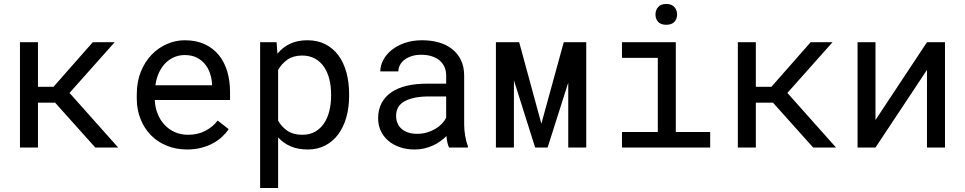

<svg xmlns="http://www.w3.org/2000/svg" viewBox="-20 -740 4841 963"><path d="M256.3 -225.1H170.4V0H80.1V-528.3H170.4V-304.7H248.5L445.3 -528.3H555.2L328.6 -273.9L572.8 0H458Z M918.5 9.8Q862.8 9.8 816.2 -9.3Q769.5 -28.3 736.3 -62.5Q703.1 -96.7 684.6 -143.6Q666 -190.4 666 -245.6V-266.1Q666 -330.1 686.5 -380.6Q707 -431.2 741 -466.1Q774.9 -501 818.1 -519.5Q861.3 -538.1 906.7 -538.1Q963.9 -538.1 1006.6 -518.3Q1049.3 -498.5 1077.6 -463.6Q1106 -428.7 1119.9 -381.3Q1133.8 -334 1133.8 -278.8V-238.3H756.3Q757.8 -202.1 770.3 -170.4Q782.7 -138.7 804.4 -115Q826.2 -91.3 856.4 -77.6Q886.7 -64 923.3 -64Q971.7 -64 1009.3 -83.5Q1046.9 -103 1071.8 -135.3L1127 -92.3Q1113.8 -72.3 1094 -54Q1074.2 -35.6 1048.3 -21.5Q1022.5 -7.3 989.7 1.2Q957 9.8 918.5 9.8ZM906.7 -463.9Q879.4 -463.9 855 -453.9Q830.6 -443.8 811 -424.6Q791.5 -405.3 778.1 -377.2Q764.6 -349.1 759.3 -312.5H1043.5V-319.3Q1042 -345.7 1033.4 -371.6Q1024.9 -397.5 1008.3 -418Q991.7 -438.5 966.6 -451.2Q941.4 -463.9 906.7 -463.9Z M1731 -258.3Q1731 -201.7 1717.3 -152.6Q1703.6 -103.5 1677.2 -67.4Q1650.9 -31.2 1612.1 -10.7Q1573.2 9.8 1523.4 9.8Q1475.1 9.8 1438.2 -5.9Q1401.4 -21.5 1375 -50.8V203.1H1284.7V-528.3H1367.2L1371.6 -470.7Q1397.9 -503.4 1435.3 -520.8Q1472.7 -538.1 1522 -538.1Q1572.8 -538.1 1611.8 -518.1Q1650.9 -498 1677.2 -462.4Q1703.6 -426.8 1717.3 -377.2Q1731 -327.6 1731 -268.6ZM1640.6 -268.6Q1640.6 -307.1 1632.1 -342Q1623.5 -377 1605.7 -403.6Q1587.9 -430.2 1560.5 -445.8Q1533.2 -461.4 1495.1 -461.4Q1451.7 -461.4 1422.1 -441.2Q1392.6 -420.9 1375 -389.2V-134.8Q1392.6 -103.5 1421.9 -83.7Q1451.2 -64 1496.1 -64Q1533.7 -64 1561 -79.8Q1588.4 -95.7 1606 -122.6Q1623.5 -149.4 1632.1 -184.6Q1640.6 -219.7 1640.6 -258.3Z M2232.4 0Q2227.1 -10.3 2223.9 -25.6Q2220.7 -41 2219.2 -57.6Q2205.6 -43.9 2188.7 -31.7Q2171.9 -19.5 2151.6 -10.3Q2131.3 -1 2108.4 4.4Q2085.4 9.8 2059.6 9.8Q2017.6 9.8 1983.6 -2.4Q1949.7 -14.6 1926 -35.4Q1902.3 -56.2 1889.4 -84.7Q1876.5 -113.3 1876.5 -146.5Q1876.5 -189.9 1893.8 -222.7Q1911.1 -255.4 1942.9 -277.1Q1974.6 -298.8 2019.3 -309.6Q2064 -320.3 2119.1 -320.3H2217.8V-361.8Q2217.8 -385.7 2209 -404.8Q2200.2 -423.8 2184.1 -437.3Q2168 -450.7 2144.8 -458Q2121.6 -465.3 2092.8 -465.3Q2065.9 -465.3 2044.7 -458.5Q2023.4 -451.7 2008.8 -440.4Q1994.1 -429.2 1986.1 -413.8Q1978 -398.4 1978 -381.8H1887.2Q1887.7 -410.6 1902.1 -438.5Q1916.5 -466.3 1943.6 -488.5Q1970.7 -510.7 2009.5 -524.4Q2048.3 -538.1 2097.7 -538.1Q2142.6 -538.1 2181.2 -527.1Q2219.7 -516.1 2247.8 -493.9Q2275.9 -471.7 2292 -438.5Q2308.1 -405.3 2308.1 -360.8V-115.2Q2308.1 -88.9 2313 -59.3Q2317.9 -29.8 2326.7 -7.8V0ZM2072.8 -68.8Q2099.1 -68.8 2122.1 -75.7Q2145 -82.5 2163.8 -93.8Q2182.6 -105 2196.3 -119.4Q2210 -133.8 2217.8 -149.4V-256.3H2133.8Q2054.7 -256.3 2010.7 -232.9Q1966.8 -209.5 1966.8 -159.2Q1966.8 -139.6 1973.4 -123Q1980 -106.4 1993.2 -94.5Q2006.3 -82.5 2026.4 -75.7Q2046.4 -68.8 2072.8 -68.8Z M2695.3 -119.6 2807.6 -528.3H2920.4V0H2830.1V-325.7L2726.6 0H2664.1L2557.6 -337.4V0H2467.3V-528.3H2584Z M3099.6 -528.3H3369.6V-78.1H3542V0H3099.6V-78.1H3279.3V-449.7H3099.6ZM3267.6 -667Q3267.6 -689.5 3281 -704.8Q3294.4 -720.2 3321.8 -720.2Q3348.6 -720.2 3362.3 -704.8Q3376 -689.5 3376 -667Q3376 -645 3362.3 -630.4Q3348.6 -615.7 3321.8 -615.7Q3294.4 -615.7 3281 -630.4Q3267.6 -645 3267.6 -667Z M3856.9 -225.1H3771V0H3680.7V-528.3H3771V-304.7H3849.1L4045.9 -528.3H4155.8L3929.2 -273.9L4173.3 0H4058.6Z M4629.4 -528.3H4719.7V0H4629.4V-389.6L4371.1 0H4281.2V-528.3H4371.1V-138.2Z"/></svg>

Font: Roboto Mono
Style: Regular
Weight: 400
Designer: Google
Version: Version 2.000985; 2015; ttfautohint (v1.3)